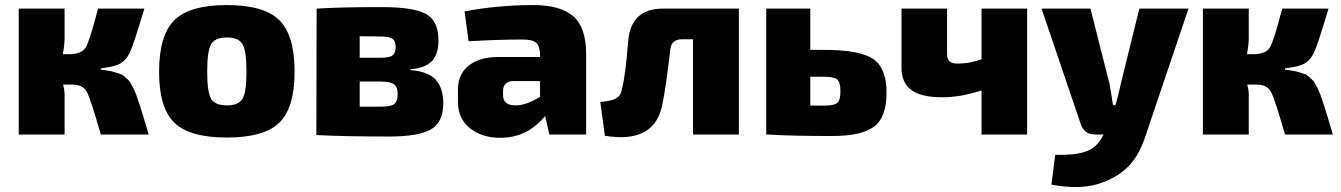

<svg xmlns="http://www.w3.org/2000/svg" viewBox="-20 -531 5295 758"><path d="M378 -261V-256Q399 -253 410 -251.5Q421 -250 436 -245Q451 -240 457.5 -238Q464 -236 475.5 -225.5Q487 -215 491 -210Q495 -205 504.5 -186.5Q514 -168 518 -156.5Q522 -145 532 -115Q542 -85 548 -64Q554 -43 567 0H378Q338 -140 323 -168Q308 -196 269 -197H229Q235 -176 235 -157V0H54V-497H235V-380Q235 -354 228 -317H250Q302 -317 318 -343Q334 -369 367 -497H550Q505 -348 494 -327Q476 -286 441 -274Q422 -267 378 -261Z M876 -511Q1022 -511 1082.5 -451.5Q1143 -392 1143 -248Q1143 -105 1082.5 -46.5Q1022 12 876 12Q729 12 668.5 -46.5Q608 -105 608 -248Q608 -392 668.5 -451.5Q729 -511 876 -511ZM876 -383Q829 -383 813.5 -356.5Q798 -330 798 -248Q798 -167 813.5 -141Q829 -115 876 -115Q922 -115 937.5 -141Q953 -167 953 -248Q953 -330 937.5 -356.5Q922 -383 876 -383Z M1601 -258V-254Q1670 -249 1700 -216.5Q1730 -184 1730 -123Q1730 -48 1681 -20Q1632 8 1516 8Q1331 8 1229 2L1230 -497Q1321 -503 1487 -503Q1614 -503 1662.5 -475.5Q1711 -448 1711 -371Q1711 -317 1685 -289.5Q1659 -262 1601 -258ZM1400 -303H1483Q1517 -303 1529.5 -312Q1542 -321 1542 -346Q1542 -370 1528.5 -378.5Q1515 -387 1478 -387L1400 -388ZM1400 -110H1485Q1522 -110 1536 -120Q1550 -130 1550 -160Q1550 -188 1535.5 -198.5Q1521 -209 1483 -209H1400Z M1830 -368 1814 -486Q1946 -511 2086 -511Q2191 -511 2242.5 -467.5Q2294 -424 2294 -317V0H2149L2132 -73Q2062 13 1955 13Q1883 13 1835.5 -24.5Q1788 -62 1788 -129V-179Q1788 -238 1830.5 -272Q1873 -306 1947 -306H2112V-318Q2111 -350 2096.5 -362.5Q2082 -375 2043 -375Q1946 -375 1830 -368ZM1966 -172V-155Q1966 -115 2015 -115Q2059 -115 2112 -149V-211H2008Q1966 -210 1966 -172Z M2897 -497V0H2716V-376H2673Q2630 -376 2626 -334Q2609 -186 2596 -125Q2569 38 2368 5L2350 -128Q2355 -129 2367.5 -130.5Q2380 -132 2384 -133Q2388 -134 2397.5 -136.5Q2407 -139 2410.5 -141.5Q2414 -144 2420 -148.5Q2426 -153 2429 -159.5Q2432 -166 2434 -174Q2449 -227 2460 -369Q2471 -497 2597 -497Z M3179 -334H3235Q3375 -334 3427.5 -298Q3480 -262 3480 -164Q3480 -68 3430.5 -31Q3381 6 3266 6Q3100 6 3010 0H3005V-497H3179ZM3179 -114H3235Q3273 -114 3285.5 -125Q3298 -136 3298 -171Q3298 -206 3285.5 -217Q3273 -228 3235 -228H3179Z M4035 -497V0H3855V-174Q3774 -147 3699 -147Q3617 -147 3578 -175.5Q3539 -204 3539 -264V-497H3719V-318Q3719 -298 3728.5 -289Q3738 -280 3761 -280Q3807 -280 3855 -297V-497Z M4672 -497 4506 -5Q4480 78 4439 121.5Q4398 165 4336 188Q4255 221 4131 198L4146 80Q4242 83 4285 59Q4315 43 4337 0H4304Q4259 0 4246 -43L4092 -497H4285L4360 -201Q4370 -145 4374 -116H4384Q4396 -159 4405 -201L4478 -497Z M5053 -261V-256Q5074 -253 5085 -251.5Q5096 -250 5111 -245Q5126 -240 5132.5 -238Q5139 -236 5150.5 -225.5Q5162 -215 5166 -210Q5170 -205 5179.5 -186.5Q5189 -168 5193 -156.5Q5197 -145 5207 -115Q5217 -85 5223 -64Q5229 -43 5242 0H5053Q5013 -140 4998 -168Q4983 -196 4944 -197H4904Q4910 -176 4910 -157V0H4729V-497H4910V-380Q4910 -354 4903 -317H4925Q4977 -317 4993 -343Q5009 -369 5042 -497H5225Q5180 -348 5169 -327Q5151 -286 5116 -274Q5097 -267 5053 -261Z"/></svg>

Font: Exo 2.0 Extra Bold
Style: Regular
Weight: 800
Designer: Natanael Gama
Version: Version 1.001;PS 001.001;hotconv 1.0.70;makeotf.lib2.5.58329